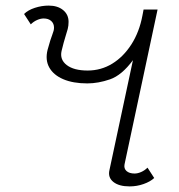

<svg xmlns="http://www.w3.org/2000/svg" viewBox="-20 -652 640 686"><path d="M443 14Q405 14 385 -2Q365 -18 371 -44L455 -437Q415 -383 373 -368.5Q331 -354 292 -354Q241 -354 206 -369Q171 -384 156 -411Q141 -438 150 -474Q161 -514 167 -528.5Q173 -543 173 -553Q173 -568 163 -577Q153 -586 136 -586Q125 -586 112.5 -580.5Q100 -575 90 -565L66 -602Q80 -616 104.5 -624Q129 -632 154 -632Q186 -632 205.5 -616Q225 -600 225 -574Q225 -560 222 -548.5Q219 -537 213.5 -520Q208 -503 200 -470Q193 -439 218.5 -419.5Q244 -400 293 -400Q341 -400 381 -424.5Q421 -449 449.5 -493.5Q478 -538 489 -597L493 -618H543L425 -65Q422 -50 432 -41Q442 -32 461 -32Q472 -32 484.5 -37.5Q497 -43 507 -53L531 -16Q517 -3 493 5.5Q469 14 443 14Z"/></svg>

Font: Victor Mono Thin
Style: Italic
Weight: 100
Italic angle: -12°
Monospace: yes
Designer: Rune Bjørnerås
Version: Version 1.561;gftools[0.9.30]